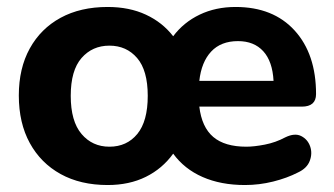

<svg xmlns="http://www.w3.org/2000/svg" viewBox="-20 -521 958 551"><path d="M294 -100Q344 -100 374 -136.5Q404 -173 404 -246Q404 -319 373.5 -354.5Q343 -390 294 -390Q245 -390 214 -354.5Q183 -319 183 -246Q183 -173 214 -136.5Q245 -100 294 -100ZM289 10Q211 10 154 -21.5Q97 -53 65.5 -110.5Q34 -168 34 -247Q34 -325 65.5 -382Q97 -439 154 -470Q211 -501 289 -501Q351 -501 398.5 -479Q446 -457 477 -417Q507 -457 553 -479Q599 -501 656 -501Q764 -501 825.5 -433.5Q887 -366 887 -251Q887 -215 846 -215H552Q559 -156 592 -128Q625 -100 687 -100Q709 -100 740 -106Q771 -112 799 -127Q826 -140 844.5 -130.5Q863 -121 870 -101Q877 -81 869 -59.5Q861 -38 835 -26Q804 -10 764 0Q724 10 683 10Q614 10 561.5 -13Q509 -36 477 -80Q446 -37 398.5 -13.5Q351 10 289 10ZM552 -289H765Q762 -345 735.5 -374Q709 -403 663 -403Q614 -403 586 -373Q558 -343 552 -289Z"/></svg>

Font: Chiron GoRound TC
Style: Bold
Weight: 700
Designer: Ryoko NISHIZUKA 西塚涼子 (kana, bopomofo & ideographs); Paul D. Hunt (Latin, Greek & Cyrillic); Sandoll Communications 산돌커뮤니
Foundry: Adobe
Version: Version 1.000;hotconv 1.1.1;makeotfexe 2.6.0